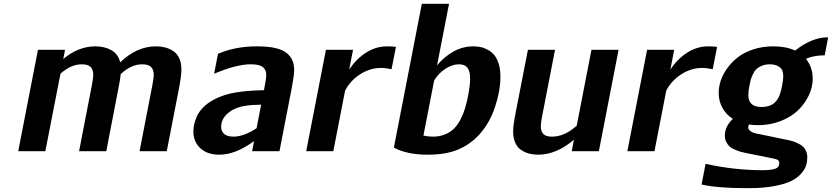

<svg xmlns="http://www.w3.org/2000/svg" viewBox="-20 -790 4346 1003"><path d="M794.4 -547.9Q820.3 -547.9 842.3 -542.2Q864.3 -536.6 884.3 -523.9Q904.3 -511.2 916 -486.6Q927.7 -461.9 927.7 -427.2Q927.7 -394 914.6 -326.2L851.1 0H709L776.9 -350.1Q783.2 -385.3 783.2 -398.9Q783.2 -424.8 769.8 -439.5Q756.3 -454.1 723.1 -454.1Q665 -454.1 610.8 -403.3Q607.9 -374.5 598.1 -326.2L535.2 0H393.1L460.9 -350.1Q467.3 -384.8 467.3 -398.9Q467.3 -424.8 453.9 -439.5Q440.4 -454.1 407.2 -454.1Q350.1 -454.1 295.9 -404.8L216.8 0H75.2L178.2 -529.8H319.8L310.5 -481.9Q389.2 -547.9 478.5 -547.9Q525.9 -547.9 561.5 -528.1Q597.2 -508.3 607.9 -464.4Q694.8 -547.9 794.4 -547.9Z M1324.2 -547.9Q1380.9 -547.9 1419.9 -538.6Q1459 -529.3 1479.5 -511.5Q1500 -493.7 1508.3 -472.7Q1516.6 -451.7 1516.6 -423.3Q1516.6 -397 1504.4 -332L1439.9 0H1296.9L1307.1 -52.7Q1210 18.1 1125.5 18.1Q1063.5 18.1 1026.9 -15.4Q990.2 -48.8 990.2 -104Q990.2 -122.6 994.6 -141.6Q999 -160.6 1009.5 -184.1Q1020 -207.5 1042.7 -230.2Q1065.4 -252.9 1098.1 -270Q1149.9 -297.4 1213.4 -307.4Q1276.9 -317.4 1358.9 -318.8L1365.2 -353Q1371.1 -384.3 1371.1 -397.5Q1371.1 -424.3 1353.5 -439.2Q1335.9 -454.1 1290 -454.1Q1215.3 -454.1 1098.6 -404.8L1118.7 -508.8Q1207.5 -547.9 1324.2 -547.9ZM1320.3 -120.1 1344.2 -243.2Q1295.9 -242.7 1259.8 -237.1Q1223.6 -231.4 1193.4 -214.8Q1135.3 -180.2 1135.3 -127.4Q1135.3 -103.5 1151.6 -89.8Q1168 -76.2 1199.7 -76.2Q1253.4 -76.2 1320.3 -120.1Z M2025.4 -428.2Q1995.6 -435.1 1969.7 -435.1Q1913.1 -435.1 1861.3 -401.9Q1809.6 -368.7 1782.7 -316.4L1721.2 0H1579.6L1682.6 -529.8H1824.2L1804.2 -426.8Q1841.3 -482.4 1892.3 -515.1Q1943.4 -547.9 2002.9 -547.9Q2033.7 -547.9 2048.3 -544.9Z M2594.2 -389.2Q2594.2 -316.9 2566.4 -232.2Q2538.6 -147.5 2482.9 -85.9Q2436 -35.2 2372.6 -8.5Q2309.1 18.1 2215.3 18.1Q2105.5 18.1 2037.6 -19L2183.6 -770H2325.7L2263.2 -448.7Q2301.3 -494.6 2349.6 -521.2Q2397.9 -547.9 2452.6 -547.9Q2473.1 -547.9 2491.7 -543.9Q2510.3 -540 2529.5 -529.3Q2548.8 -518.6 2562.7 -501.5Q2576.7 -484.4 2585.4 -455.6Q2594.2 -426.8 2594.2 -389.2ZM2241.7 -76.2Q2275.9 -76.2 2303.7 -87.4Q2331.5 -98.6 2350.8 -117.4Q2370.1 -136.2 2385 -164.6Q2399.9 -192.9 2408.9 -222.7Q2418 -252.4 2425.3 -290Q2436 -346.7 2436 -378.4Q2436 -418.5 2421.9 -436.3Q2407.7 -454.1 2378.4 -454.1Q2342.8 -454.1 2306.6 -430.7Q2270.5 -407.2 2248 -369.6L2191.9 -81.5Q2217.8 -76.2 2241.7 -76.2Z M2791 18.1Q2766.1 18.1 2744.6 12.5Q2723.1 6.8 2703.4 -5.9Q2683.6 -18.6 2672.1 -43.5Q2660.6 -68.4 2660.6 -103Q2660.6 -134.8 2674.3 -204.1L2737.8 -529.8H2879.4L2811.5 -180.2Q2805.2 -148.4 2805.2 -129.9Q2805.2 -104.5 2818.1 -90.3Q2831.1 -76.2 2863.3 -76.2Q2929.7 -76.2 2992.7 -133.3L3069.8 -529.8H3211.4L3108.4 0H2966.8L2978 -60.1Q2886.7 18.1 2791 18.1Z M3703.1 -428.2Q3673.3 -435.1 3647.5 -435.1Q3590.8 -435.1 3539.1 -401.9Q3487.3 -368.7 3460.4 -316.4L3398.9 0H3257.3L3360.4 -529.8H3502L3481.9 -426.8Q3519 -482.4 3570.1 -515.1Q3621.1 -547.9 3680.7 -547.9Q3711.4 -547.9 3726.1 -544.9Z M3889.2 -293Q3889.2 -231 3958.5 -231Q3976.1 -231 3990.5 -234.9Q4004.9 -238.8 4014.9 -244.6Q4024.9 -250.5 4033.2 -260.5Q4041.5 -270.5 4046.1 -278.8Q4050.8 -287.1 4054.9 -300Q4059.1 -313 4061 -321Q4063 -329.1 4065.4 -341.8Q4071.8 -372.6 4071.8 -391.6Q4071.8 -425.8 4052 -439.9Q4032.2 -454.1 4002 -454.1Q3978 -454.1 3959.5 -446.3Q3940.9 -438.5 3930.7 -428.2Q3920.4 -418 3912.4 -400.6Q3904.3 -383.3 3901.4 -371.8Q3898.4 -360.4 3895 -341.8Q3889.2 -313.5 3889.2 -293ZM3734.4 -304.7Q3734.4 -335.9 3745.1 -368.7Q3755.9 -401.4 3779.1 -433.6Q3802.2 -465.8 3835 -491.2Q3867.7 -516.6 3915.8 -532.2Q3963.9 -547.9 4020 -547.9Q4086.4 -547.9 4133.8 -525.9Q4221.2 -595.2 4306.2 -595.2L4288.1 -501Q4232.9 -501 4189.9 -482.9Q4225.6 -439 4225.6 -378.9Q4225.6 -335 4205.3 -292Q4185.1 -249 4149.2 -214.1Q4113.3 -179.2 4058.3 -157.7Q4003.4 -136.2 3939.9 -136.2Q3914.6 -136.2 3892.6 -139.6Q3888.7 -133.3 3888.7 -125Q3888.7 -98.1 3949.2 -88.9L4083.5 -61Q4106.9 -57.1 4125.2 -51Q4143.6 -44.9 4160.9 -34.4Q4178.2 -23.9 4187.7 -7.1Q4197.3 9.8 4197.3 32.2Q4197.3 54.2 4191.2 74Q4185.1 93.8 4165.5 116.5Q4146 139.2 4113.8 155.3Q4081.5 171.4 4024.7 182.1Q3967.8 192.9 3892.1 192.9H3877Q3728.5 192.9 3645 173.8L3666 65.9Q3815.9 99.1 3963.4 99.1Q4002 99.1 4025.6 92.8Q4049.3 86.4 4050.8 65.9Q4050.8 61 4050.3 57.4Q4049.8 53.7 4047.9 51Q4045.9 48.3 4044.9 46.9Q4043.9 45.4 4040 43.9Q4036.1 42.5 4034.9 42Q4033.7 41.5 4027.8 40Q4022 38.6 4020.5 38.1L3885.7 11.2Q3865.2 7.3 3851.1 3.4Q3836.9 -0.5 3819.6 -7.8Q3802.2 -15.1 3791.7 -24.4Q3781.2 -33.7 3773.9 -48.6Q3766.6 -63.5 3766.6 -82Q3766.6 -129.9 3808.6 -168.9Q3773.4 -190.9 3753.9 -226.6Q3734.4 -262.2 3734.4 -304.7Z"/></svg>

Font: Aurulent Sans
Style: BoldItalic
Weight: 700
Italic angle: -11°
Version: Version 2007.05.04